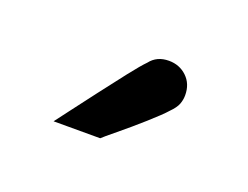

<svg xmlns="http://www.w3.org/2000/svg" viewBox="-41 -774 350 271"><g transform="rotate(20 134.0 -639.0)"><path d="M53 -571Q56 -575 68.5 -591.5Q81 -608 97 -629Q113 -650 127.5 -668.5Q142 -687 149 -694Q159 -707 177 -707Q193 -707 204 -696.5Q215 -686 215 -669Q215 -662 212.5 -655.5Q210 -649 202 -641Q195 -633 177 -617Q159 -601 142.5 -587.5Q126 -574 123 -571Z"/></g></svg>

Font: Atkinson Hyperlegible
Style: Regular
Weight: 400
Designer: Elliott Scott, Megan Eiswerth, Linus Boman, Theodore Petrosky
Foundry: Braille Institute
Version: Version 1.006; ttfautohint (v1.8.3)